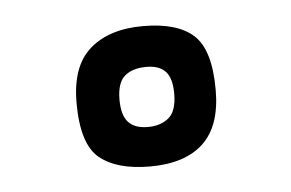

<svg xmlns="http://www.w3.org/2000/svg" viewBox="-30 -785 412 272"><g transform="rotate(-5 176.5 -648.5)"><path d="M174 -549Q127 -549 102.5 -569Q78 -589 78 -648Q78 -700 105.5 -724Q133 -748 181 -748Q230 -748 253 -727Q276 -706 276 -649Q276 -598 250 -573.5Q224 -549 174 -549ZM176 -605Q194 -605 205.5 -614.5Q217 -624 217 -649Q217 -671 208 -680.5Q199 -690 181 -690Q161 -690 150 -680.5Q139 -671 139 -647Q139 -625 148 -615Q157 -605 176 -605Z"/></g></svg>

Font: Yanone Kaffeesatz Medium
Style: Regular
Weight: 500
Designer: Yanone (Cyrillic: Daniel Pouzeot, Huerta Tipografica, and Cyreal)
Foundry: Yanone
Version: Version 2.003